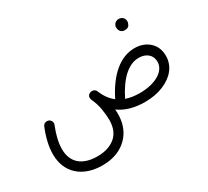

<svg xmlns="http://www.w3.org/2000/svg" viewBox="-161 -833 1473 1360"><g transform="rotate(-30 576.0 -153.0)"><path d="M55.7 24.4C55.7 174.3 159.2 267.6 323.7 267.6C377.4 267.6 424.8 256.8 466.3 235.8C548.3 192.9 598.1 113.3 598.1 6.3C598.1 -5.4 597.7 -17.6 596.2 -30.8C650.4 8.3 719.2 29.3 807.1 29.3C863.3 29.3 913.1 20.5 957 2.4C1044.4 -33.2 1098.1 -98.1 1098.1 -180.2C1098.1 -228.5 1082.5 -267.1 1050.8 -295.9C1019 -324.7 979 -338.9 930.7 -338.9C813 -338.9 710.4 -249.5 632.8 -93.8C599.1 -119.6 572.3 -156.2 552.7 -204.1C549.3 -212.4 543.9 -218.3 535.6 -222.7C530.3 -225.1 524.4 -226.6 519 -226.6C516.1 -226.6 513.2 -226.1 510.3 -225.6L504.4 -223.6C489.3 -217.8 481.4 -207.5 481.4 -192.4C481.4 -190.9 481.4 -189 481.9 -187C482.4 -183.6 482.9 -179.7 484.4 -176.3C499.5 -144 509.8 -111.3 515.6 -77.6C521 -43.9 523.9 -14.6 523.9 11.2C523.9 71.3 505.9 117.2 469.7 147.9C433.1 178.7 384.3 194.3 323.2 194.3C200.7 194.3 129.4 134.3 129.4 24.4C129.4 -26.4 143.1 -85 169.9 -150.9C171.9 -155.3 172.9 -160.2 172.9 -164.6C172.9 -174.3 167.5 -191.4 149.4 -198.7C145 -200.2 140.6 -201.2 136.2 -201.2C126.5 -201.2 108.9 -197.3 101.6 -178.2C70.8 -103.5 55.7 -35.6 55.7 24.4ZM892.6 -530.8C892.6 -525.4 893.6 -518.6 896 -510.3C901.4 -496.1 913.6 -482.9 937.5 -482.9C955.6 -482.9 968.3 -488.3 974.6 -499.5C981 -510.7 983.9 -521 983.9 -530.3C983.9 -538.6 981.4 -546.9 976.6 -554.2C969.2 -565.4 957 -574.2 938 -574.2C910.6 -574.2 892.6 -552.7 892.6 -530.8ZM922.9 -264.6C952.6 -264.6 977.5 -256.8 996.6 -240.7C1015.6 -224.6 1025.4 -202.6 1025.4 -173.8C1025.4 -100.1 939 -43.9 807.1 -43.9C764.6 -43.9 727.1 -49.8 694.8 -61C761.7 -194.3 838.9 -264.6 922.9 -264.6Z"/></g></svg>

Font: Mikhak
Style: Regular
Weight: 400
Designer: Amin Abedi
Version: Version 3.2